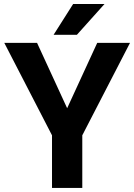

<svg xmlns="http://www.w3.org/2000/svg" viewBox="-20 -921 659 941"><path d="M242.7 -750.5 338.4 -901.4H492.2L356.9 -750.5ZM161.6 -710.9 309.1 -390.6 456.5 -710.9H617.2L383.3 -257.8V0H234.9V-257.8L1 -710.9Z"/></svg>

Font: Mardoto
Style: Bold
Weight: 700
Designer: Christian Robertson, Vahan Hovhannisyan
Foundry: Google
Version: Version 1.000